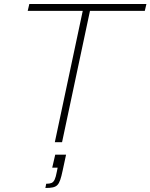

<svg xmlns="http://www.w3.org/2000/svg" viewBox="-20 -708 749 956"><path d="M253 0 392 -654H118L126 -688H709L701 -654H428L289 0ZM206 228 210 207Q227 207 236.5 203Q246 199 252 186.5Q258 174 263 147L267 127H240L255 62H309L292 141Q286 170 280 187.5Q274 205 265.5 213.5Q257 222 243 225Q229 228 206 228Z"/></svg>

Font: Saira Expanded Thin
Style: Italic
Weight: 250
Width: 7
Italic angle: -12°
Designer: Hector Gatti with collaboration of the Omnibus-Type team
Foundry: Omnibus-Type
Version: Version 1.101